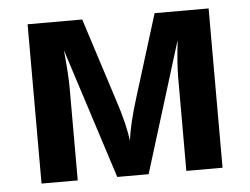

<svg xmlns="http://www.w3.org/2000/svg" viewBox="-43 -581 827 634"><g transform="rotate(-5 370.0 -264.0)"><path d="M559 -433 425 0H321L182 -432Q190 -350 190 -307V0H70V-528H251L339 -254Q367 -169 373 -115Q380 -171 406 -254L491 -528H670V0H550V-307Q550 -356 559 -433Z"/></g></svg>

Font: Libra Sans
Style: Bold
Weight: 700
Foundry: Context Ltd
Version: Version 1.000